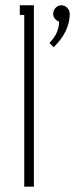

<svg xmlns="http://www.w3.org/2000/svg" viewBox="-20 -699 307 719"><path d="M179.2 -647Q179.2 -660.2 188.2 -669.7Q197.3 -679.2 210 -679.2Q222.7 -679.2 231.9 -669.4Q241.2 -659.7 241.2 -647Q241.2 -582 181.2 -522L165 -538.1Q201.2 -574.2 201.2 -618.2Q191.9 -621.1 185.5 -629.2Q179.2 -637.2 179.2 -647ZM54.2 -679.2H106.9V0H70.8V-643.1H54.2Z"/></svg>

Font: Rawengulk
Style: Regular
Weight: 400
Version: Version 0.92